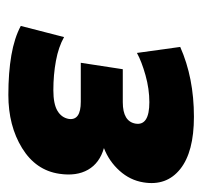

<svg xmlns="http://www.w3.org/2000/svg" viewBox="-32 -716 473 448"><g transform="rotate(90 204.0 -492.5)"><path d="M41 -276ZM202 -276Q150 -276 109.5 -283Q69 -290 41 -305L67 -406Q90 -393 122.5 -387Q155 -381 191 -381Q223 -381 239 -390.5Q255 -400 258 -417Q262 -445 218 -445H127L142 -543H219Q264 -543 269 -573Q274 -605 219 -605Q188 -605 156 -596Q124 -587 104 -576L90 -677Q162 -709 253 -709Q335 -709 375 -677Q415 -645 406 -591Q401 -560 379 -535.5Q357 -511 326 -499Q361 -489 376.5 -462Q392 -435 386 -395Q378 -340 326 -308Q274 -276 202 -276Z"/></g></svg>

Font: Winston ExtraBold
Style: Italic
Weight: 800
Italic angle: -9°
Designer: Original fonts by Vernon Adams / Changes by Cristiano Sobral
Foundry: Original fonts by Vernon Adams / Changes by Cristiano Sobral
Version: Version 2.503;July 17, 2020;FontCreator 13.0.0.2655 64-bit